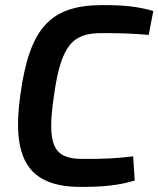

<svg xmlns="http://www.w3.org/2000/svg" viewBox="-20 -722 622 754"><path d="M383 -702C178 -702 96 -613 60 -350C24 -97 92 12 297 12C388 12 445 6 509 -13L503 -108C445 -101 391 -97 300 -98C189 -99 164 -154 191 -340C219 -549 267 -592 380 -592C461 -592 502 -590 564 -585L582 -679C523 -695 478 -702 383 -702Z"/></svg>

Font: Exo 2 Semi Bold
Style: Italic
Weight: 600
Italic angle: -8°
Designer: Natanael Gama
Version: Version 1.001;PS 001.001;hotconv 1.0.88;makeotf.lib2.5.64775